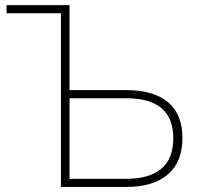

<svg xmlns="http://www.w3.org/2000/svg" viewBox="-20 -739 796 759"><path d="M220.7 -686.5H5.9V-718.8H254.9V-382.8H479.5Q586.9 -382.8 644 -335Q701.2 -287.1 701.2 -193.4Q701.2 -98.6 643.6 -49.3Q585.9 0 478.5 0H220.7ZM665 -192.4Q665 -271.5 618.7 -311Q572.3 -350.6 479.5 -350.6H254.9V-32.2H479.5Q571.3 -32.2 618.2 -72.3Q665 -112.3 665 -192.4Z"/></svg>

Font: Min Sans VF VF
Style: Regular
Weight: 400
Designer: Jinseong-Kim, NotoSansCJK, Nunito
Foundry: Jinseong-Kim
Version: Version 1.420;Glyphs 3.1.2 (3151)